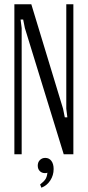

<svg xmlns="http://www.w3.org/2000/svg" viewBox="-20 -719 408 895"><path d="M274 -212 282 -172H294L289 -212V-699H322V0H277L96 -588L88 -628H76L81 -588V0H47V-699H126ZM201 86Q197 88 190 88Q175 88 165.5 78.5Q156 69 156 53Q156 37 166 27Q176 17 191 17Q209 17 219.5 31Q230 45 230 69Q230 98 214.5 122Q199 146 173 156L167 141Q185 127 192 116Q199 105 201 86Z"/></svg>

Font: Moniqa Paragraph
Style: Regular
Weight: 400
Designer: Rajesh Rajput
Foundry: Rajesh Rajput
Version: Version 1.000